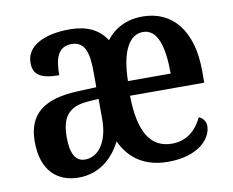

<svg xmlns="http://www.w3.org/2000/svg" viewBox="-66 -632 881 726"><g transform="rotate(-10 374.5 -269.0)"><path d="M181 10C263 10 316 -42 345 -100C378 -28 439 10 524 10C642 10 693 -50 693 -98C693 -117 681 -130 667 -136C645 -89 607 -55 551 -55C469 -55 427 -120 425 -261H710V-307C710 -463 636 -548 523 -548C461 -548 415 -523 383 -482C354 -527 308 -548 243 -548C153 -548 76 -518 76 -448C76 -403 105 -384 175 -384C175 -446 187 -492 241 -492C294 -492 305 -443 305 -373V-315L234 -312C104 -307 40 -259 40 -152C40 -40 100 10 181 10ZM591 -317H427C429 -431 462 -490 515 -490C570 -490 591 -422 591 -317ZM216 -53C180 -53 162 -85 162 -147C162 -222 187 -261 263 -267L306 -270V-191C306 -107 269 -53 216 -53Z"/></g></svg>

Font: Noto Serif Ethiopic Condensed SemiBold
Style: Regular
Weight: 600
Width: 3
Designer: Monotype Design Team
Foundry: Monotype Imaging Inc.
Version: Version 2.102